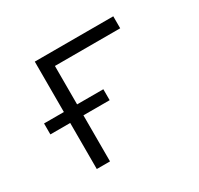

<svg xmlns="http://www.w3.org/2000/svg" viewBox="-117 -662 834 805"><g transform="rotate(-30 300.0 -260.0)"><path d="M137 0V-223H41V-276H137V-520H517V-462H201V-276H328V-223H201V0Z"/></g></svg>

Font: Iosevka Light Extended
Style: Regular
Weight: 300
Width: 7
Monospace: yes
Designer: Belleve Invis
Foundry: Belleve Invis
Version: Version 32.5.0; ttfautohint (v1.8.4)